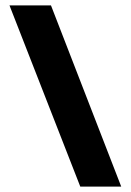

<svg xmlns="http://www.w3.org/2000/svg" viewBox="-20 -688 482 708"><path d="M276 0 15 -668H168L427 0Z"/></svg>

Font: Atkinson Hyperlegible
Style: Bold
Weight: 700
Designer: Elliott Scott, Megan Eiswerth, Linus Boman, Theodore Petrosky
Foundry: Braille Institute
Version: Version 1.006; ttfautohint (v1.8.3)